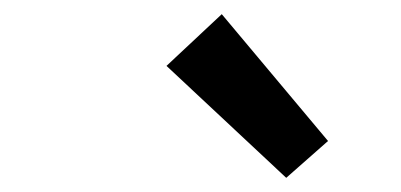

<svg xmlns="http://www.w3.org/2000/svg" viewBox="-20 -825 566 271"><path d="M384 -574 443 -626 293 -805 215 -732Z"/></svg>

Font: Source Sans Pro Semibold
Style: Italic
Weight: 600
Italic angle: -11°
Designer: Paul D. Hunt
Foundry: Adobe Systems Incorporated
Version: Version 3.006;hotconv 1.0.111;makeotfexe 2.5.65597